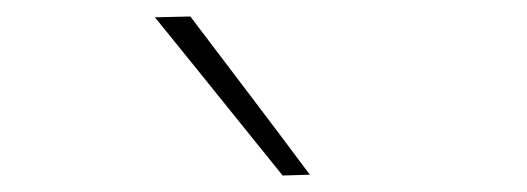

<svg xmlns="http://www.w3.org/2000/svg" viewBox="-20 -799 640 233"><path d="M323 -586Q297 -618.5 271.2 -650.2Q245.5 -682 219.8 -714Q194 -746 168 -778L211 -779Q247 -731.5 283.2 -683.8Q319.5 -636 356 -587Z"/></svg>

Font: Commissioner Thin Thin
Style: Regular
Weight: 250
Version: Version 1.000